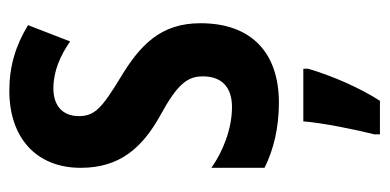

<svg xmlns="http://www.w3.org/2000/svg" viewBox="-226 -366 814 401"><g transform="rotate(-90 180.5 -166.0)"><path d="M332 -154C332 -237 286 -280 220 -320C154 -360 138 -375 138 -408C138 -441 159 -461 196 -461C231 -461 264 -447 294 -426L328 -514C285 -540 242 -553 191 -553C92 -553 30 -496 30 -404C30 -323 71 -276 139 -238C205 -202 221 -181 221 -149C221 -109 198 -88 157 -88C111 -88 64 -107 30 -131V-20C68 -1 114 10 166 10C270 10 332 -47 332 -154ZM237 71V61H127C124 101 109 174 100 209V221H170C197 179 222 122 237 71Z"/></g></svg>

Font: Noto Sans Myanmar UI ExtraCondensed SemiBold
Style: Regular
Weight: 600
Width: 2
Designer: Monotype Design Team
Foundry: Monotype Imaging Inc.
Version: Version 2.103